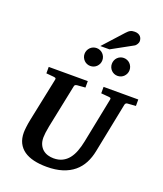

<svg xmlns="http://www.w3.org/2000/svg" viewBox="-197 -1251 1185 1394"><g transform="rotate(20 395.5 -554.5)"><path d="M725.1 -616.2Q718.3 -615.2 714.4 -611.1Q710.4 -606.9 709 -600.1L631.8 -214.8Q621.6 -162.6 599.4 -120.1Q577.1 -77.6 540.8 -47.4Q504.4 -17.1 452.6 -0.5Q400.9 16.1 332 16.1Q276.4 16.1 231.9 5.6Q187.5 -4.9 156.5 -26.6Q125.5 -48.3 108.6 -82Q91.8 -115.7 91.8 -162.1Q91.8 -176.3 95 -203.9Q98.1 -231.4 105 -265.1L174.8 -601.1Q176.3 -609.9 170.9 -612.5Q165.5 -615.2 154.8 -616.2Q146.5 -616.7 137.2 -617.7Q128.9 -618.7 118.9 -619.4Q108.9 -620.1 99.1 -621.1V-670.9H400.9V-621.1Q389.2 -620.1 378.2 -619.4Q367.2 -618.7 358.4 -617.7Q348.1 -616.7 338.9 -616.2Q330.1 -615.2 324.7 -612.1Q319.3 -608.9 317.9 -600.1L249 -265.1Q243.2 -236.3 240.5 -213.4Q237.8 -190.4 237.8 -176.8Q237.8 -145 248 -122.6Q258.3 -100.1 275.1 -85.9Q292 -71.8 313.7 -65.4Q335.4 -59.1 357.9 -59.1Q397 -59.1 425.5 -73.5Q454.1 -87.9 474.1 -113.3Q494.1 -138.7 507.3 -173.8Q520.5 -209 528.8 -250L599.1 -601.1Q600.6 -609.9 596.4 -612.5Q592.3 -615.2 580.1 -616.2Q570.8 -616.7 561.5 -617.7Q553.2 -618.7 543 -619.4Q532.7 -620.1 522.9 -621.1V-670.9H791V-621.1ZM448.7 -849.1Q448.7 -835 443.4 -822.5Q438 -810.1 428.7 -800.5Q419.4 -791 406.7 -785.6Q394 -780.3 379.9 -780.3Q365.7 -780.3 353 -785.6Q340.3 -791 331.1 -800.5Q321.8 -810.1 316.4 -822.5Q311 -835 311 -849.1Q311 -863.3 316.4 -876Q321.8 -888.7 331.1 -898.2Q340.3 -907.7 353 -913.1Q365.7 -918.5 379.9 -918.5Q394 -918.5 406.7 -913.1Q419.4 -907.7 428.7 -898.2Q438 -888.7 443.4 -876Q448.7 -863.3 448.7 -849.1ZM658.7 -849.1Q658.7 -835 653.3 -822.5Q647.9 -810.1 638.7 -800.5Q629.4 -791 616.7 -785.6Q604 -780.3 589.8 -780.3Q575.7 -780.3 563.2 -785.6Q550.8 -791 541.5 -800.5Q532.2 -810.1 527.1 -822.5Q522 -835 522 -849.1Q522 -863.3 527.1 -876Q532.2 -888.7 541.5 -898.2Q550.8 -907.7 563.2 -913.1Q575.7 -918.5 589.8 -918.5Q604 -918.5 616.7 -913.1Q629.4 -907.7 638.7 -898.2Q647.9 -888.7 653.3 -876Q658.7 -863.3 658.7 -849.1ZM656.7 -1071.8Q656.7 -1066.9 654.8 -1060.8Q652.8 -1054.7 649.2 -1048.8Q645.5 -1043 640.9 -1037.8Q636.2 -1032.7 630.4 -1029.8L469.7 -941.4H399.4L536.6 -1092.8Q544.9 -1102.1 552 -1108.2Q559.1 -1114.3 566.4 -1117.9Q573.7 -1121.6 581.5 -1123Q589.4 -1124.5 599.6 -1124.5Q615.7 -1124.5 626.7 -1119.6Q637.7 -1114.7 644.3 -1107.2Q650.9 -1099.6 653.8 -1090.1Q656.7 -1080.6 656.7 -1071.8Z"/></g></svg>

Font: Charis SIL Viet
Style: Bold Italic
Weight: 700
Italic angle: -11°
Foundry: SIL International
Version: Version 5.000